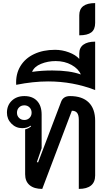

<svg xmlns="http://www.w3.org/2000/svg" viewBox="-20 -1216 692 1245"><path d="M143 -86V-377Q165 -382 182 -397L178 -401Q157 -385 124 -385Q83 -385 54 -414.5Q25 -444 25 -485Q25 -533 56.5 -563Q88 -593 138 -593Q191 -593 220.5 -561.5Q250 -530 250 -473V-255L219 -165L227 -163L377 -558Q391 -593 434 -593Q513 -593 555 -552Q597 -511 597 -433V-78Q597 -35 570 -13Q543 9 491 9V-439Q491 -470 480 -484Q469 -498 446 -498L254 9Q201 9 172 -15.5Q143 -40 143 -86ZM185 -485Q185 -506 171.5 -519.5Q158 -533 138 -533Q117 -533 103.5 -519.5Q90 -506 90 -485Q90 -465 103.5 -451.5Q117 -438 138 -438Q158 -438 171.5 -451.5Q185 -465 185 -485Z M337 -893Q383 -893 427 -876.5Q471 -860 494 -834V-869Q494 -907 521 -926.5Q548 -946 597 -946V-632Q453 -688 292 -688Q195 -688 85 -666Q81 -735 112 -786.5Q143 -838 201.5 -865.5Q260 -893 337 -893ZM319 -759Q433 -759 504 -733Q489 -770 444 -795Q399 -820 341 -820Q290 -820 246 -802Q202 -784 188 -750Q251 -759 319 -759Z M494 -1117Q494 -1196 597 -1196V-1067Q597 -1025 572 -1006Q547 -987 494 -987Z"/></svg>

Font: K2D SemiBold
Style: Regular
Weight: 600
Designer: Katatrad Aksorn Co.,Ltd.
Foundry: Cadson Demak Co.,Ltd.
Version: Version 1.000; ttfautohint (v1.6)